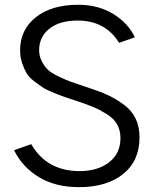

<svg xmlns="http://www.w3.org/2000/svg" viewBox="-20 -769 646 807"><path d="M39.1 -137.7 111.3 -163.1Q176.8 -49.8 314.5 -49.8Q390.6 -49.8 438.5 -86.9Q486.3 -124 486.3 -188.5Q486.3 -220.7 472.7 -245.6Q459 -270.5 429.2 -289.1Q399.4 -307.6 374 -318.4Q348.6 -329.1 304.7 -343.8Q269.5 -355.5 254.9 -360.4Q240.2 -365.2 208.5 -377.9Q176.8 -390.6 161.6 -400.4Q146.5 -410.2 124 -427.2Q101.6 -444.3 91.3 -461.9Q81.1 -479.5 72.8 -504.4Q64.5 -529.3 64.5 -557.6Q64.5 -644.5 130.9 -696.8Q197.3 -749 308.6 -749Q393.6 -749 456.5 -710Q519.5 -670.9 546.9 -612.3L480.5 -588.9Q422.9 -682.6 306.6 -682.6Q230.5 -682.6 187.5 -648.4Q144.5 -614.3 144.5 -557.6Q144.5 -532.2 156.2 -510.3Q168 -488.3 182.1 -475.1Q196.3 -461.9 228 -446.8Q259.8 -431.6 277.8 -425.3Q295.9 -418.9 336.9 -405.3Q346.7 -402.3 351.6 -400.4Q399.4 -384.8 431.6 -370.1Q463.9 -355.5 498 -331.1Q532.2 -306.6 549.3 -272Q566.4 -237.3 566.4 -191.4Q566.4 -92.8 497.6 -37.6Q428.7 17.6 312.5 17.6Q212.9 17.6 143.6 -24.4Q74.2 -66.4 39.1 -137.7Z"/></svg>

Font: Batunionen A1
Style: Regular
Weight: 400
Designer: HanYang I&C Co.,Ltd.
Foundry: HanYang I&C Co.,Ltd.
Version: Version 2.50; ttfautohint (v1.6)